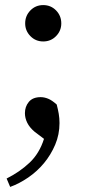

<svg xmlns="http://www.w3.org/2000/svg" viewBox="-20 -510 340 755"><path d="M150 -347Q120 -347 99.5 -368Q79 -389 79 -418Q79 -448 99.5 -469Q120 -490 150 -490Q180 -490 200.5 -469Q221 -448 221 -418Q221 -389 200.5 -368Q180 -347 150 -347ZM116 8Q96 -9 87 -27.5Q78 -46 78 -65Q78 -91 93.5 -109.5Q109 -128 140 -128Q154 -128 169 -122Q184 -116 203 -99Q208 -80 211 -62.5Q214 -45 214 -26Q214 19 197 59Q180 99 153 131.5Q126 164 91 188Q56 212 20 225L6 192Q58 166 96.5 129.5Q135 93 153 36Z"/></svg>

Font: SourceSerifPro
Style: Book
Weight: 400
Designer: Frank Grießhammer
Foundry: Adobe Systems Incorporated
Version: Version 1.014;PS Version 1.0;hotconv 1.0.73;makeotf.lib2.5.5